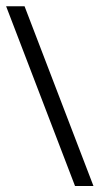

<svg xmlns="http://www.w3.org/2000/svg" viewBox="-20 -582 325 626"><path d="M284.7 24.4H224.6L0 -561.5H60.1Z"/></svg>

Font: Squarish Sans CT
Style: Regular
Weight: 400
Version: Version 0.9